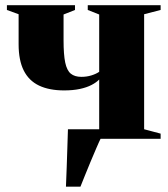

<svg xmlns="http://www.w3.org/2000/svg" viewBox="-20 -522 630 722"><path d="M228 180Q229.5 144 230.8 108Q232 72 233.2 36Q234.5 0 235.5 -36H420L360 -4Q353 10 342.5 34.5Q332 59 320.2 87Q308.5 115 298.5 140Q288.5 165 282.5 180ZM273 0V-19.5L353 -36V-223Q342.5 -212 324.2 -202.5Q306 -193 280.2 -187.5Q254.5 -182 221 -182Q165 -182 126.8 -200.2Q88.5 -218.5 69.2 -257Q50 -295.5 50 -355.5V-468.5L6 -484.5V-502.5H262V-484.5L219 -467.5V-370.5Q219 -317 225.2 -287Q231.5 -257 246.2 -245Q261 -233 286 -233Q306 -233 323.8 -238.5Q341.5 -244 353 -252V-467.5L310 -484.5V-502.5H584V-484.5L522 -468.5V-36L584 -19.5V0Z"/></svg>

Font: Merriweather 144pt Black
Style: Regular
Weight: 900
Version: Version 2.100